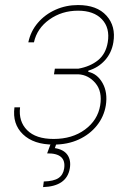

<svg xmlns="http://www.w3.org/2000/svg" viewBox="-20 -573 524 776"><path d="M38.4 -139.2H61.1Q54.3 -82.4 89.7 -46.9Q125 -11.4 196.7 -11.4Q272 -11.4 323.5 -49.4Q375 -87.4 384.9 -147Q394.2 -203.1 365.8 -236.9Q337.4 -270.6 296.2 -272.7H198.2L201.7 -295.5H296.9Q344.5 -304 376.1 -329.5Q407.7 -355.1 415.5 -402Q425.1 -460.2 392 -495Q359 -529.8 295.5 -529.8Q229.8 -529.8 179.7 -494.1Q129.6 -458.5 117.2 -402H94.5Q104 -447.1 133.2 -481Q162.3 -514.9 204.5 -533.7Q246.8 -552.6 295.5 -552.6Q371.8 -552.6 410.3 -509.8Q448.9 -467 438.2 -402Q431.1 -359 403.8 -329Q376.4 -299 337.4 -287.6L336.6 -282.7Q373.6 -274.9 394.7 -237Q415.8 -199.2 407.7 -147Q400.2 -101.6 371.6 -65.7Q343 -29.8 298.3 -9.2Q253.6 11.4 196.7 11.4Q116.1 11.4 72.8 -30.2Q29.5 -71.7 38.4 -139.2ZM188.9 -2.8H211.6L201.7 25.6Q237.6 31.2 252.7 53.1Q267.8 74.9 262.1 108Q249.6 180 154.1 183.2L157 160.5Q197.1 159.4 216.3 146.7Q235.4 133.9 239.3 108Q248.6 45.8 170.5 46.9Z"/></svg>

Font: Inter Thin  BETA
Style: Italic
Weight: 100
Italic angle: -9.39999°
Designer: Rasmus Andersson
Foundry: rsms
Version: Version 3.011;git-f93a4a705